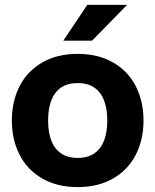

<svg xmlns="http://www.w3.org/2000/svg" viewBox="-20 -752 634 784"><path d="M28.4 -260Q28.4 -338 59.8 -399.7Q91.2 -461.4 152.3 -496.7Q213.4 -532 297.2 -532Q381 -532 442.1 -496.7Q503.2 -461.4 534.6 -399.7Q566 -338 566 -260Q566 -182 534.6 -120.3Q503.2 -58.6 442.1 -23.3Q381 12 297.2 12Q213.4 12 152.3 -23.3Q91.2 -58.6 59.8 -120.3Q28.4 -182 28.4 -260ZM418 -260Q418 -307.2 405.2 -341.3Q392.4 -375.4 365.5 -394.1Q338.6 -412.8 297.2 -412.8Q255.8 -412.8 228.9 -394.1Q202 -375.4 189.2 -341.3Q176.4 -307.2 176.4 -260Q176.4 -212.8 189.2 -178.7Q202 -144.6 228.9 -125.9Q255.8 -107.2 297.2 -107.2Q338.6 -107.2 365.5 -125.9Q392.4 -144.6 405.2 -178.7Q418 -212.8 418 -260ZM336.4 -732H498.8L355.8 -586H238.6Z"/></svg>

Font: Aspekta Variable
Style: Regular
Weight: 400
Designer: Ivo Dolenc
Version: Version 2.100